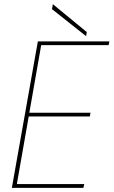

<svg xmlns="http://www.w3.org/2000/svg" viewBox="-20 -903 546 923"><path d="M506 -704 502 -686H178L121 -361H415L412 -343H118L61 -18H385L381 0H37L162 -704ZM230 -859 234 -883 397 -749 394 -729Z"/></svg>

Font: Poppins Thin
Style: Italic
Weight: 250
Italic angle: -10°
Designer: Ninad Kale (Devanagari), Jonny Pinhorn (Latin)
Foundry: Indian Type Foundry
Version: Version 3.200;PS 1.000;hotconv 16.6.54;makeotf.lib2.5.65590